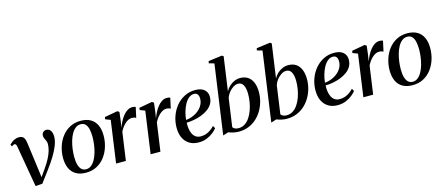

<svg xmlns="http://www.w3.org/2000/svg" viewBox="-53 -1423 4710 2040"><g transform="rotate(-15 2302.0 -403.0)"><path d="M66.5 -443.5Q63.5 -461.5 58.2 -469.5Q53 -477.5 43.5 -477.5Q34.5 -477.5 26.8 -473Q19 -468.5 11.5 -462L1 -484.5Q9.5 -494.5 25.2 -506.8Q41 -519 62 -528.2Q83 -537.5 107 -537.5Q131.5 -537.5 145.8 -528.2Q160 -519 167.2 -502Q174.5 -485 178 -461.5L216.5 -173L234 -39L205.5 -29.5L284 -141Q321 -194 343.2 -237Q365.5 -280 375.8 -316.8Q386 -353.5 387 -386.5Q387.5 -407.5 380 -423.8Q372.5 -440 365.2 -454.8Q358 -469.5 358 -486.5Q358 -509.5 372.5 -523.8Q387 -538 408 -538Q431 -538 445.2 -525.2Q459.5 -512.5 465.8 -491.8Q472 -471 472 -446.5Q472 -405.5 453.2 -355Q434.5 -304.5 397.2 -243Q360 -181.5 304 -107.5L220.5 4L145 10L116.5 -153.5Z M784 -536.5Q850 -536.5 893.8 -511Q937.5 -485.5 959.8 -437.8Q982 -390 982 -322.5Q982 -258 963.2 -198.2Q944.5 -138.5 908.5 -91Q872.5 -43.5 820.2 -16Q768 11.5 701.5 11.5Q636 11.5 592 -14Q548 -39.5 526 -87.2Q504 -135 503.5 -201Q503.5 -266.5 522.5 -326.8Q541.5 -387 578 -434.2Q614.5 -481.5 666.5 -509Q718.5 -536.5 784 -536.5ZM776 -501Q744 -501 718.8 -481.2Q693.5 -461.5 675 -428.2Q656.5 -395 644.5 -353.8Q632.5 -312.5 626.8 -268.5Q621 -224.5 621 -184Q621 -131 631.5 -95.2Q642 -59.5 662 -41.5Q682 -23.5 711 -23.5Q742.5 -23.5 767.5 -43.2Q792.5 -63 811 -96.2Q829.5 -129.5 841.2 -170.8Q853 -212 858.8 -255.5Q864.5 -299 864.5 -339.5Q864.5 -388 856 -424.2Q847.5 -460.5 828.2 -480.8Q809 -501 776 -501Z M1033 0 1098 -463 1042 -484.5 1046 -508 1189.5 -534 1209 -520.5 1199 -434.5 1186.5 -353Q1197.5 -385 1214 -417Q1230.5 -449 1251.8 -475.8Q1273 -502.5 1298.8 -518.5Q1324.5 -534.5 1353 -534.5Q1366.5 -534.5 1376 -532.2Q1385.5 -530 1390 -527L1365 -412.5Q1361 -416.5 1347.8 -420.8Q1334.5 -425 1318.5 -425Q1297.5 -425 1277.8 -414.8Q1258 -404.5 1240.2 -387.2Q1222.5 -370 1208.2 -349.8Q1194 -329.5 1184.5 -309.5L1140.5 0Z M1413 0 1478 -463 1422 -484.5 1426 -508 1569.5 -534 1589 -520.5 1579 -434.5 1566.5 -353Q1577.5 -385 1594 -417Q1610.5 -449 1631.8 -475.8Q1653 -502.5 1678.8 -518.5Q1704.5 -534.5 1733 -534.5Q1746.5 -534.5 1756 -532.2Q1765.5 -530 1770 -527L1745 -412.5Q1741 -416.5 1727.8 -420.8Q1714.5 -425 1698.5 -425Q1677.5 -425 1657.8 -414.8Q1638 -404.5 1620.2 -387.2Q1602.5 -370 1588.2 -349.8Q1574 -329.5 1564.5 -309.5L1520.5 0Z M2146.5 -91Q2131.5 -70.5 2102.2 -46.8Q2073 -23 2032.2 -6.2Q1991.5 10.5 1942.5 10.5Q1893 10.5 1857 -6.2Q1821 -23 1797.5 -52.2Q1774 -81.5 1762.8 -119Q1751.5 -156.5 1752 -198Q1752 -267 1774 -328.2Q1796 -389.5 1835.2 -436.2Q1874.5 -483 1927.8 -510Q1981 -537 2043.5 -537Q2090 -537 2119.8 -523Q2149.5 -509 2164.2 -484.2Q2179 -459.5 2179 -428Q2179 -385 2160 -352.2Q2141 -319.5 2108.2 -296Q2075.5 -272.5 2035.2 -257Q1995 -241.5 1952 -233.8Q1909 -226 1870 -225Q1868 -190.5 1872.8 -158.5Q1877.5 -126.5 1890.2 -101Q1903 -75.5 1925 -60.8Q1947 -46 1979 -46Q2009.5 -46 2036.5 -55.2Q2063.5 -64.5 2087 -81.2Q2110.5 -98 2130.5 -119ZM2023 -500.5Q1991.5 -500.5 1965.2 -479Q1939 -457.5 1919.5 -421.8Q1900 -386 1887.5 -342.5Q1875 -299 1871 -255Q1903 -258 1933 -268.2Q1963 -278.5 1988.8 -295Q2014.5 -311.5 2033.8 -333.2Q2053 -355 2063.8 -380.8Q2074.5 -406.5 2074.5 -435.5Q2074 -468 2061 -484.2Q2048 -500.5 2023 -500.5Z M2379 -433Q2394 -462.5 2419 -486Q2444 -509.5 2475 -523.2Q2506 -537 2539 -537Q2589.5 -537 2624.2 -514Q2659 -491 2677.2 -447.2Q2695.5 -403.5 2695.5 -341.5Q2695.5 -290.5 2682 -240Q2668.5 -189.5 2642.2 -144.2Q2616 -99 2578 -64.2Q2540 -29.5 2490.5 -9.5Q2441 10.5 2381.5 10.5Q2351.5 10.5 2321.5 3.5Q2291.5 -3.5 2269.5 -12.5L2209.5 6.5L2317.5 -757.5L2259.5 -774L2264.5 -797L2415.5 -817L2432 -805.5ZM2325 -53.5Q2333.5 -41 2349.5 -33.5Q2365.5 -26 2387.5 -26Q2426.5 -26 2457.5 -45.8Q2488.5 -65.5 2511.2 -99.2Q2534 -133 2549.2 -175Q2564.5 -217 2572 -262.5Q2579.5 -308 2579.5 -350.5Q2579.5 -413 2560.8 -448.5Q2542 -484 2503.5 -484Q2477 -484 2449.8 -466.8Q2422.5 -449.5 2401 -422.5Q2379.5 -395.5 2369 -364.5Z M2908 -433Q2923 -462.5 2948 -486Q2973 -509.5 3004 -523.2Q3035 -537 3068 -537Q3118.5 -537 3153.2 -514Q3188 -491 3206.2 -447.2Q3224.5 -403.5 3224.5 -341.5Q3224.5 -290.5 3211 -240Q3197.5 -189.5 3171.2 -144.2Q3145 -99 3107 -64.2Q3069 -29.5 3019.5 -9.5Q2970 10.5 2910.5 10.5Q2880.5 10.5 2850.5 3.5Q2820.5 -3.5 2798.5 -12.5L2738.5 6.5L2846.5 -757.5L2788.5 -774L2793.5 -797L2944.5 -817L2961 -805.5ZM2854 -53.5Q2862.5 -41 2878.5 -33.5Q2894.5 -26 2916.5 -26Q2955.5 -26 2986.5 -45.8Q3017.5 -65.5 3040.2 -99.2Q3063 -133 3078.2 -175Q3093.5 -217 3101 -262.5Q3108.5 -308 3108.5 -350.5Q3108.5 -413 3089.8 -448.5Q3071 -484 3032.5 -484Q3006 -484 2978.8 -466.8Q2951.5 -449.5 2930 -422.5Q2908.5 -395.5 2898 -364.5Z M3674.5 -91Q3659.5 -70.5 3630.2 -46.8Q3601 -23 3560.2 -6.2Q3519.5 10.5 3470.5 10.5Q3421 10.5 3385 -6.2Q3349 -23 3325.5 -52.2Q3302 -81.5 3290.8 -119Q3279.5 -156.5 3280 -198Q3280 -267 3302 -328.2Q3324 -389.5 3363.2 -436.2Q3402.5 -483 3455.8 -510Q3509 -537 3571.5 -537Q3618 -537 3647.8 -523Q3677.5 -509 3692.2 -484.2Q3707 -459.5 3707 -428Q3707 -385 3688 -352.2Q3669 -319.5 3636.2 -296Q3603.5 -272.5 3563.2 -257Q3523 -241.5 3480 -233.8Q3437 -226 3398 -225Q3396 -190.5 3400.8 -158.5Q3405.5 -126.5 3418.2 -101Q3431 -75.5 3453 -60.8Q3475 -46 3507 -46Q3537.5 -46 3564.5 -55.2Q3591.5 -64.5 3615 -81.2Q3638.5 -98 3658.5 -119ZM3551 -500.5Q3519.5 -500.5 3493.2 -479Q3467 -457.5 3447.5 -421.8Q3428 -386 3415.5 -342.5Q3403 -299 3399 -255Q3431 -258 3461 -268.2Q3491 -278.5 3516.8 -295Q3542.5 -311.5 3561.8 -333.2Q3581 -355 3591.8 -380.8Q3602.5 -406.5 3602.5 -435.5Q3602 -468 3589 -484.2Q3576 -500.5 3551 -500.5Z M3753 0 3818 -463 3762 -484.5 3766 -508 3909.5 -534 3929 -520.5 3919 -434.5 3906.5 -353Q3917.5 -385 3934 -417Q3950.5 -449 3971.8 -475.8Q3993 -502.5 4018.8 -518.5Q4044.5 -534.5 4073 -534.5Q4086.5 -534.5 4096 -532.2Q4105.5 -530 4110 -527L4085 -412.5Q4081 -416.5 4067.8 -420.8Q4054.5 -425 4038.5 -425Q4017.5 -425 3997.8 -414.8Q3978 -404.5 3960.2 -387.2Q3942.5 -370 3928.2 -349.8Q3914 -329.5 3904.5 -309.5L3860.5 0Z M4376.5 -536.5Q4442.5 -536.5 4486.2 -511Q4530 -485.5 4552.2 -437.8Q4574.5 -390 4574.5 -322.5Q4574.5 -258 4555.8 -198.2Q4537 -138.5 4501 -91Q4465 -43.5 4412.8 -16Q4360.5 11.5 4294 11.5Q4228.5 11.5 4184.5 -14Q4140.5 -39.5 4118.5 -87.2Q4096.5 -135 4096 -201Q4096 -266.5 4115 -326.8Q4134 -387 4170.5 -434.2Q4207 -481.5 4259 -509Q4311 -536.5 4376.5 -536.5ZM4368.5 -501Q4336.5 -501 4311.2 -481.2Q4286 -461.5 4267.5 -428.2Q4249 -395 4237 -353.8Q4225 -312.5 4219.2 -268.5Q4213.5 -224.5 4213.5 -184Q4213.5 -131 4224 -95.2Q4234.5 -59.5 4254.5 -41.5Q4274.5 -23.5 4303.5 -23.5Q4335 -23.5 4360 -43.2Q4385 -63 4403.5 -96.2Q4422 -129.5 4433.8 -170.8Q4445.5 -212 4451.2 -255.5Q4457 -299 4457 -339.5Q4457 -388 4448.5 -424.2Q4440 -460.5 4420.8 -480.8Q4401.5 -501 4368.5 -501Z"/></g></svg>

Font: Merriweather 96pt Medium
Style: Italic
Weight: 500
Italic angle: -7.8°
Version: Version 2.101